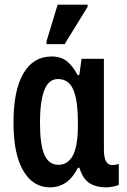

<svg xmlns="http://www.w3.org/2000/svg" viewBox="-20 -796 546 826"><path d="M195 10Q122 10 80 -61.5Q38 -133 38 -269Q38 -407 80.5 -480Q123 -553 202 -553Q243 -553 268.5 -532Q294 -511 314 -473H321L331 -543H427V-152Q427 -86 462 -86Q478 -86 491 -91V-1Q485 3 467.5 6.5Q450 10 439 10Q391 10 363 -9.5Q335 -29 322 -74H315Q273 10 195 10ZM231 -87Q272 -87 293.5 -127Q315 -167 315 -255V-270Q315 -366 295 -411Q275 -456 229 -456Q189 -456 170.5 -407.5Q152 -359 152 -268Q152 -174 171 -130.5Q190 -87 231 -87ZM180 -606V-618L228 -776H357V-767L258 -606Z"/></svg>

Font: Noto Sans ExtraCondensed SemiBold
Style: Regular
Weight: 600
Width: 2
Designer: Monotype Design Team
Foundry: Monotype Imaging Inc.
Version: Version 2.013; ttfautohint (v1.8.4.7-5d5b)